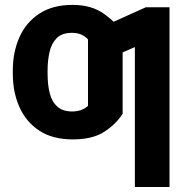

<svg xmlns="http://www.w3.org/2000/svg" viewBox="-20 -558 766 782"><path d="M273.9 -104Q293.9 -104 310.5 -110.1Q327.1 -116.2 338.4 -127V-294.4L479.5 -293.9V-94.7Q452.1 -51.8 404.3 -21Q356.4 9.8 276.4 9.8Q194.3 9.8 140.1 -25.9Q85.9 -61.5 59.1 -122.1Q32.2 -182.6 32.2 -257.3V-271Q32.2 -345.7 59.1 -406.3Q85.9 -466.8 140.1 -502.4Q194.3 -538.1 275.9 -538.1Q353.5 -538.1 405.3 -500.5Q457 -462.9 479.5 -423.8V-265.1L338.4 -273.4V-397.5Q314 -424.3 273.4 -424.3Q232.4 -424.3 210.9 -402.6Q189.5 -380.9 181.6 -345.7Q173.8 -310.5 173.8 -271V-257.3Q173.8 -212.9 182.6 -178.2Q191.4 -143.6 213.4 -123.8Q235.4 -104 273.9 -104ZM670.4 -528.3V203.6H529.3V-366.2L417.5 -317.9V-458L573.7 -528.3Z"/></svg>

Font: RobotoDEMO
Style: Regular
Weight: 400
Designer: Christian Robertson
Foundry: Google
Version: Version 2.136